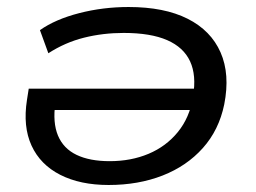

<svg xmlns="http://www.w3.org/2000/svg" viewBox="-20 -519 730 548"><path d="M290 9Q209 9 152 -20Q95 -49 70 -103.5Q45 -158 57 -234L62 -266H557L548 -205H112L138 -225Q130 -169 145.5 -132Q161 -95 198.5 -77Q236 -59 293 -59Q354 -59 404 -80Q454 -101 487.5 -142Q521 -183 531 -242V-245Q541 -304 522.5 -344Q504 -384 457 -404.5Q410 -425 333 -425Q274 -425 220 -411.5Q166 -398 118 -367L94 -433Q138 -464 206 -481.5Q274 -499 347 -499Q449 -499 515.5 -465.5Q582 -432 609.5 -369.5Q637 -307 620 -221Q605 -148 559 -96.5Q513 -45 444 -18Q375 9 290 9Z"/></svg>

Font: Nunito Sans 10pt Expanded
Style: Italic
Weight: 400
Width: 7
Italic angle: -9°
Designer: Vernon Adams
Foundry: Vernon Adams
Version: Version 3.101;gftools[0.9.27]